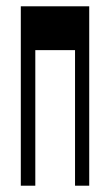

<svg xmlns="http://www.w3.org/2000/svg" viewBox="-20 -589 349 609"><path d="M46 -569V0H92V-430H218V0H263V-569Z"/></svg>

Font: 寒蝉无机体 CompactMedium
Style: Regular
Weight: 500
Width: 3
Designer: ChillTanhei {Warren2060}; 
Source Han Sans {Ryoko NISHIZUKA 西塚涼子 (kana, bopomofo & ideographs); Paul D. Hunt (Latin, Gre
Foundry: ChillType&Adobe
Version: Version 1.000;Glyphs 3.1.1 (3135)